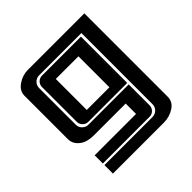

<svg xmlns="http://www.w3.org/2000/svg" viewBox="-159 -541 849 849"><g transform="rotate(-45 265.5 -116.0)"><path d="M76.2 179.2V126H377Q393.6 126 405.3 114.3Q417 102.5 417 85.9V-358.9H152.8Q136.2 -358.9 124.5 -347.2Q112.8 -335.4 112.8 -318.8V-89.8Q112.8 -73.2 124.5 -61.8Q136.2 -50.3 152.8 -50.3H404.3V80.6Q404.3 95.2 393.8 105.7Q383.3 116.2 368.7 116.2H76.2V64.9H335V0H136.2Q94.7 0 71.8 -17.1Q43 -37.6 43 -69.3V-340.8Q43 -371.1 72 -391.1Q101.1 -411.1 134.3 -411.1H487.8V110.4Q487.8 142.1 459 160.6Q430.2 179.2 395 179.2ZM135.7 -338.9Q146.5 -349.1 161.1 -349.1H404.3V-59.6H161.1Q146.5 -59.6 135.7 -70.3Q125 -81.1 125 -95.7V-313Q125 -328.1 135.7 -338.9ZM193.4 -295.4V-101.6H335V-295.4Z"/></g></svg>

Font: Ebtekar Inline 2
Style: Inline-2
Weight: 500
Designer: Arman Khorramak
Foundry: Arman Khorramak
Version: Version 2.000